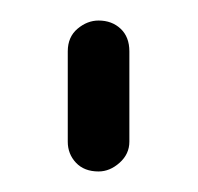

<svg xmlns="http://www.w3.org/2000/svg" viewBox="-20 -753 193 187"><path d="M46 -703Q46 -717 55.5 -725Q65 -733 76 -733Q89 -733 97.5 -725Q106 -717 106 -703V-615Q106 -603 96.5 -594.5Q87 -586 76 -586Q62 -586 54 -594.5Q46 -603 46 -615Z"/></svg>

Font: VDS
Style: Thin
Weight: 100
Width: 0
Designer: artmaker
Foundry: artmaker
Version: Version 1.000 2012 initial release